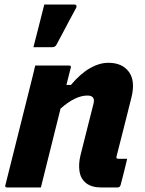

<svg xmlns="http://www.w3.org/2000/svg" viewBox="-20 -830 640 850"><path d="M136 -540H285Q297 -540 293 -529Q288 -510 283.5 -491.5Q279 -473 274 -454H294Q336 -504 378 -528Q420 -552 460 -552Q521 -552 550.5 -512Q580 -472 562 -399Q546 -333 529.5 -269.5Q513 -206 496 -138Q494 -132 497 -129Q499 -127 507 -127H543Q536 -98 529 -69Q522 -40 514 -11Q511 0 500 0H430Q385 0 361 -19.5Q337 -39 332 -71Q327 -103 336 -141Q352 -203 365 -256.5Q378 -310 394 -371Q403 -407 367 -407Q313 -407 248 -349Q226 -262 204.5 -174.5Q183 -87 161 0H12Q0 0 4 -11Q31 -119 58 -226.5Q85 -334 112 -442Q119 -469 125 -494Q131 -519 136 -540ZM310 -810Q316 -810 318 -805.5Q320 -801 317 -795Q298 -760 286 -737.5Q274 -715 262 -692Q250 -669 230 -632Q224 -621 211 -621H128Q138 -660 145 -687.5Q152 -715 159 -742.5Q166 -770 176 -810Z"/></svg>

Font: Recursive Mn Lnr St XBd
Style: Italic
Weight: 800
Italic angle: -15°
Monospace: yes
Version: Version 1.079;hotconv 1.0.112;makeotfexe 2.5.65598; ttfautoh